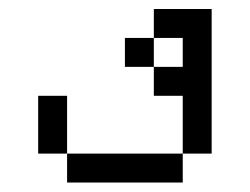

<svg xmlns="http://www.w3.org/2000/svg" viewBox="-20 -582 540 415"><path d="M125 -250V-187.5H375V-250ZM125 -250Q125 -250 125 -375H62.5Q62.5 -375 62.5 -250ZM375 -250H437.5V-562.5H312.5V-500H250V-437.5H312.5V-375H375Q375 -375 375 -250ZM312.5 -437.5V-500H375V-437.5Z"/></svg>

Font: UnifontExMono
Style: Regular
Weight: 500
Version: Version 15.0.06